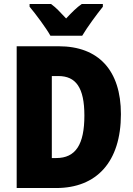

<svg xmlns="http://www.w3.org/2000/svg" viewBox="-20 -947 671 967"><path d="M234 -767H394C418 -808 468 -876 498 -913V-927H392C367 -910 343 -886 313 -854C284 -885 262 -909 237 -927H129V-913C158 -879 213 -805 234 -767ZM589 -372C589 -593 476 -714 276 -714H64V0H263C466 0 589 -131 589 -372ZM405 -365C405 -219 361 -151 263 -151H241V-564H274C362 -564 405 -506 405 -365Z"/></svg>

Font: Noto Sans Armenian Condensed Black
Style: Regular
Weight: 900
Width: 3
Designer: Monotype Design Team
Foundry: Monotype Imaging Inc.
Version: Version 2.008